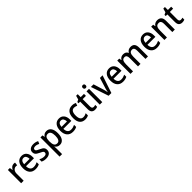

<svg xmlns="http://www.w3.org/2000/svg" viewBox="611 -3104 5518 5518"><g transform="rotate(-45 3369.5 -345.0)"><path d="M318 -642Q331 -642 345 -640.5Q359 -639 371 -637L360 -538Q350 -541 337 -542.5Q324 -544 313 -544Q276 -544 245 -523.5Q214 -503 196 -465Q178 -427 178 -375V-93H76V-632H156L170 -538H175Q197 -582 233 -612Q269 -642 318 -642Z M637 -642Q735 -642 789.5 -575.5Q844 -509 844 -400V-340H520Q522 -255 558.5 -210.5Q595 -166 663 -166Q707 -166 743.5 -176Q780 -186 819 -205V-119Q782 -100 744 -91.5Q706 -83 657 -83Q544 -83 480.5 -155.5Q417 -228 417 -359Q417 -495 476 -568.5Q535 -642 637 -642ZM636 -562Q586 -562 556.5 -525.5Q527 -489 522 -417H744Q743 -480 717 -521Q691 -562 636 -562Z M1284 -244Q1284 -165 1231.5 -124Q1179 -83 1086 -83Q1037 -83 999.5 -91.5Q962 -100 931 -115V-209Q962 -192 1004 -179Q1046 -166 1087 -166Q1137 -166 1160.5 -184.5Q1184 -203 1184 -235Q1184 -254 1175 -268.5Q1166 -283 1142.5 -298Q1119 -313 1073 -333Q1028 -354 996 -375Q964 -396 947.5 -425Q931 -454 931 -498Q931 -566 982 -604Q1033 -642 1118 -642Q1162 -642 1201 -632.5Q1240 -623 1277 -604L1244 -525Q1213 -540 1181.5 -550Q1150 -560 1115 -560Q1074 -560 1052 -544.5Q1030 -529 1030 -502Q1030 -482 1040 -468.5Q1050 -455 1074.5 -441Q1099 -427 1143 -407Q1186 -388 1218 -367Q1250 -346 1267 -317Q1284 -288 1284 -244Z M1646 -642Q1736 -642 1788.5 -572Q1841 -502 1841 -363Q1841 -227 1788.5 -155Q1736 -83 1647 -83Q1594 -83 1558 -105Q1522 -127 1500 -161H1494Q1496 -141 1498 -118.5Q1500 -96 1500 -79V147H1398V-632H1481L1495 -560H1500Q1523 -598 1558 -620Q1593 -642 1646 -642ZM1621 -557Q1557 -557 1529 -513.5Q1501 -470 1500 -380V-361Q1500 -266 1527.5 -217.5Q1555 -169 1623 -169Q1681 -169 1709 -220.5Q1737 -272 1737 -364Q1737 -456 1709 -506.5Q1681 -557 1621 -557Z M2156 -642Q2254 -642 2308.5 -575.5Q2363 -509 2363 -400V-340H2039Q2041 -255 2077.5 -210.5Q2114 -166 2182 -166Q2226 -166 2262.5 -176Q2299 -186 2338 -205V-119Q2301 -100 2263 -91.5Q2225 -83 2176 -83Q2063 -83 1999.5 -155.5Q1936 -228 1936 -359Q1936 -495 1995 -568.5Q2054 -642 2156 -642ZM2155 -562Q2105 -562 2075.5 -525.5Q2046 -489 2041 -417H2263Q2262 -480 2236 -521Q2210 -562 2155 -562Z M2679 -83Q2574 -83 2514.5 -150.5Q2455 -218 2455 -359Q2455 -501 2517 -571.5Q2579 -642 2685 -642Q2727 -642 2762 -633.5Q2797 -625 2821 -612L2791 -529Q2766 -540 2739 -547.5Q2712 -555 2687 -555Q2559 -555 2559 -360Q2559 -170 2685 -170Q2722 -170 2752.5 -179Q2783 -188 2811 -204V-115Q2758 -83 2679 -83Z M3102 -168Q3120 -168 3139 -171.5Q3158 -175 3173 -181V-102Q3156 -93 3130 -88Q3104 -83 3076 -83Q3013 -83 2973 -119Q2933 -155 2933 -247V-552H2867V-601L2938 -636L2970 -753H3035V-632H3168V-552H3035V-250Q3035 -168 3102 -168Z M3323 -837Q3348 -837 3364 -822.5Q3380 -808 3380 -776Q3380 -744 3364 -729Q3348 -714 3323 -714Q3297 -714 3280.5 -729Q3264 -744 3264 -776Q3264 -808 3280.5 -822.5Q3297 -837 3323 -837ZM3373 -632V-93H3271V-632Z M3631 -93 3450 -632H3557L3653 -321Q3663 -289 3672 -253Q3681 -217 3684 -189H3689Q3692 -212 3701 -247Q3710 -282 3719 -314L3817 -632H3924L3743 -93Z M4194 -642Q4292 -642 4346.5 -575.5Q4401 -509 4401 -400V-340H4077Q4079 -255 4115.5 -210.5Q4152 -166 4220 -166Q4264 -166 4300.5 -176Q4337 -186 4376 -205V-119Q4339 -100 4301 -91.5Q4263 -83 4214 -83Q4101 -83 4037.5 -155.5Q3974 -228 3974 -359Q3974 -495 4033 -568.5Q4092 -642 4194 -642ZM4193 -562Q4143 -562 4113.5 -525.5Q4084 -489 4079 -417H4301Q4300 -480 4274 -521Q4248 -562 4193 -562Z M5068 -642Q5150 -642 5190.5 -595Q5231 -548 5231 -447V-93H5129V-431Q5129 -556 5042 -556Q4980 -556 4953.5 -511.5Q4927 -467 4927 -383V-93H4825V-432Q4825 -556 4738 -556Q4671 -556 4647 -506Q4623 -456 4623 -366V-93H4521V-632H4602L4615 -560H4621Q4643 -602 4681.5 -622Q4720 -642 4764 -642Q4875 -642 4909 -557H4917Q4941 -601 4980.5 -621.5Q5020 -642 5068 -642Z M5572 -642Q5670 -642 5724.5 -575.5Q5779 -509 5779 -400V-340H5455Q5457 -255 5493.5 -210.5Q5530 -166 5598 -166Q5642 -166 5678.5 -176Q5715 -186 5754 -205V-119Q5717 -100 5679 -91.5Q5641 -83 5592 -83Q5479 -83 5415.5 -155.5Q5352 -228 5352 -359Q5352 -495 5411 -568.5Q5470 -642 5572 -642ZM5571 -562Q5521 -562 5491.5 -525.5Q5462 -489 5457 -417H5679Q5678 -480 5652 -521Q5626 -562 5571 -562Z M6149 -642Q6233 -642 6277.5 -595.5Q6322 -549 6322 -449V-93H6220V-431Q6220 -493 6197.5 -524.5Q6175 -556 6126 -556Q6056 -556 6028.5 -508.5Q6001 -461 6001 -366V-93H5899V-632H5980L5993 -560H5999Q6022 -602 6062.5 -622Q6103 -642 6149 -642Z M6646 -168Q6664 -168 6683 -171.5Q6702 -175 6717 -181V-102Q6700 -93 6674 -88Q6648 -83 6620 -83Q6557 -83 6517 -119Q6477 -155 6477 -247V-552H6411V-601L6482 -636L6514 -753H6579V-632H6712V-552H6579V-250Q6579 -168 6646 -168Z"/></g></svg>

Font: Noto Sans Telugu UI SemiCondensed Medium
Style: Regular
Weight: 500
Width: 4
Designer: Jelle Bosma - Monotype Design Team
Foundry: Monotype Imaging Inc.
Version: Version 2.005; ttfautohint (v1.8.4.7-5d5b)